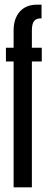

<svg xmlns="http://www.w3.org/2000/svg" viewBox="-20 -805 206 825"><path d="M38.5 0H117V-541H159.5V-600H117V-673.5Q117 -702.5 126.2 -714.2Q135.5 -726 153.5 -726H158.5V-785H140.5Q91 -785 64.8 -754.8Q38.5 -724.5 38.5 -674.5V-600H5.5V-541H38.5Z"/></svg>

Font: Anybody UltraCondensed
Style: Regular
Weight: 400
Width: 1
Version: Version 1.113;gftools[0.9.25]